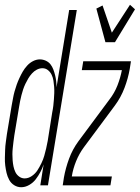

<svg xmlns="http://www.w3.org/2000/svg" viewBox="-38 -777 586 805"><path d="M51 8Q35 8 21.5 -0.5Q8 -9 0.5 -23Q-7 -37 -10.5 -52Q-14 -67 -16 -83Q-18 -99 -17.5 -115.5Q-17 -132 -16.5 -148.5Q-16 -165 -13.5 -182Q-11 -199 -9 -215L11 -335Q14 -350 16.5 -364.5Q19 -379 23 -393.5Q27 -408 32 -422Q37 -436 43.5 -450Q50 -464 57.5 -477Q65 -490 76 -502Q87 -514 101 -521Q115 -528 129 -528Q142 -528 154 -522.5Q166 -517 173.5 -507.5Q181 -498 185.5 -486Q190 -474 193 -462Q196 -450 197.5 -437Q199 -424 199 -411L252 -735H284L163 0H131L145 -88Q140 -72 131.5 -56Q123 -40 112 -25.5Q101 -11 84.5 -1.5Q68 8 51 8ZM65 -29Q81 -29 95.5 -39Q110 -49 119 -63Q128 -77 135.5 -92.5Q143 -108 147.5 -123.5Q152 -139 155.5 -154.5Q159 -170 162 -186L181 -306Q184 -320 185.5 -333.5Q187 -347 188 -360Q189 -373 189.5 -386.5Q190 -400 189 -413Q188 -426 186 -439Q184 -452 178.5 -463.5Q173 -475 163 -483Q153 -491 140 -491Q128 -491 116.5 -485Q105 -479 96 -469Q87 -459 80.5 -448Q74 -437 68.5 -425.5Q63 -414 59 -402Q55 -390 52 -378Q49 -366 46.5 -354Q44 -342 42 -329L22 -209Q20 -196 18.5 -183Q17 -170 15.5 -156.5Q14 -143 14 -130Q14 -117 15 -104.5Q16 -92 18.5 -79.5Q21 -67 26.5 -55.5Q32 -44 42.5 -36.5Q53 -29 65 -29ZM404 -600 366 -741 392 -754 431 -640 507 -757 528 -738 444 -600ZM225 0 230 -33Q237 -72 251.5 -111.5Q266 -151 291 -185L421 -360Q442 -387 454.5 -419Q467 -451 473 -483H305L311 -520H511L506 -488Q499 -448 484 -408.5Q469 -369 444 -335L314 -160Q294 -133 281 -101Q268 -69 263 -37H431L425 0Z"/></svg>

Font: Iosevka Term Curly XLt Obl
Style: Regular
Weight: 200
Italic angle: -9°
Designer: Belleve Invis
Foundry: Belleve Invis
Version: Version 32.3.0